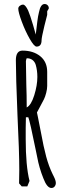

<svg xmlns="http://www.w3.org/2000/svg" viewBox="-20 -919 335 956"><path d="M196 -31Q175 -83 165 -138L158 -172Q129 -315 121 -335H109Q109 -306 108 -282V-227Q108 -93 127 -18L116 9H88L75 -6L76 -73Q76 -163 67 -346Q59 -541 59 -619Q59 -667 92 -667Q146 -667 180.5 -639Q215 -611 215 -561V-491Q215 -476 210 -456.5Q205 -437 199 -425L180 -389L164 -359L169 -335L183 -264Q197 -187 210 -139Q223 -91 242 -52L248 -40Q258 -20 258 -8Q258 2 252 9.5Q246 17 236 17Q214 17 196 -31ZM166 -536Q166 -568 158 -596Q153 -612 141.5 -620.5Q130 -629 113 -629L111 -624L109 -615L111 -497Q113 -445 113 -384Q135 -395 150.5 -444.5Q166 -494 166 -536ZM71 -876Q71 -884 78.5 -890Q86 -896 95 -896Q106 -896 120 -867Q130 -844 145 -793L158 -747Q161 -771 162 -780Q163 -789 166 -813.5Q169 -838 174 -858Q182 -899 202 -899Q211 -899 217 -893Q223 -887 223 -878Q223 -875 219 -870L215 -863V-845L201 -790Q187 -732 187 -719Q187 -687 162 -687Q150 -687 128 -725.5Q106 -764 88.5 -811Q71 -858 71 -876Z"/></svg>

Font: Amatic SC
Style: Bold
Weight: 700
Designer: Multiple Designers
Foundry: Vernon Adams
Version: Version 2.505